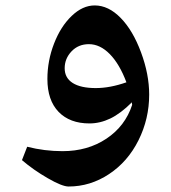

<svg xmlns="http://www.w3.org/2000/svg" viewBox="-20 -430 624 700"><path d="M523.9 -85Q523.9 3.4 484.9 81.5Q445.8 159.7 377.4 204.8Q309.1 250 230 250Q206.5 250 154.1 219.7Q101.6 189.5 60.1 153.8L79.1 105Q142.1 121.1 208 121.1Q299.8 121.1 368.2 75.4Q436.5 29.8 461.9 -47.9L460.9 -52.7V-57.1Q419.9 -16.1 382.3 2Q344.7 20 306.2 20Q234.4 20 193.6 -22.2Q152.8 -64.5 152.8 -142.1Q152.8 -208.5 177 -271Q201.2 -333.5 241.2 -371.8Q281.2 -410.2 325.2 -410.2Q375.5 -410.2 419.9 -364.7Q464.4 -319.3 494.1 -239.3Q523.9 -159.2 523.9 -85ZM329.1 -108.9Q380.9 -108.9 440.9 -129.9Q416 -196.3 380.4 -232.7Q344.7 -269 304.2 -269Q265.6 -269 240.7 -242.7Q215.8 -216.3 215.8 -181.2Q215.8 -146 245.1 -127.4Q274.4 -108.9 329.1 -108.9Z"/></svg>

Font: Droid Arabic Naskh
Style: Bold
Weight: 700
Designer: Pascal Zoghbi
Foundry: Ascender Corporation
Version: Version 1.00